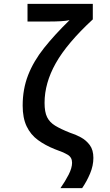

<svg xmlns="http://www.w3.org/2000/svg" viewBox="-20 -780 570 991"><path d="M292 191Q316 157 334 122Q352 87 352 60Q352 32 329 18.5Q306 5 263 -10Q213 -30 175.5 -57.5Q138 -85 117.5 -128Q97 -171 97 -235Q97 -320 125 -392Q153 -464 207.5 -532.5Q262 -601 339 -676Q321 -672 294 -670.5Q267 -669 238 -669H122V-760H459V-680Q326 -557 268 -454Q210 -351 210 -249Q210 -202 223 -175.5Q236 -149 264.5 -131.5Q293 -114 341 -95Q370 -86 397.5 -71Q425 -56 443.5 -31Q462 -6 462 35Q462 75 445 115.5Q428 156 404 191Z"/></svg>

Font: Noto Sans Mono Condensed SemiBold
Style: Regular
Weight: 600
Width: 3
Designer: Monotype Design Team
Foundry: Monotype Imaging Inc.
Version: Version 2.014